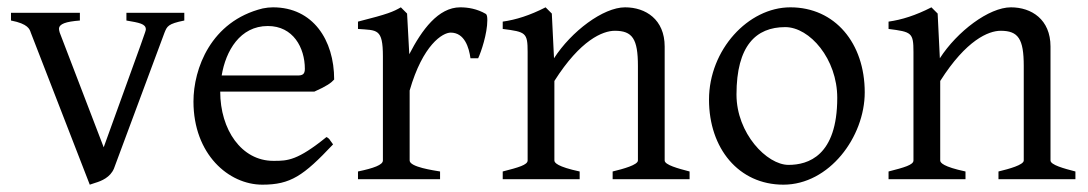

<svg xmlns="http://www.w3.org/2000/svg" viewBox="-20 -489 2969 524"><path d="M378 -409C378 -404 378 -405 263 -87L143 -400C142 -404 141 -407 141 -410C141 -424 160 -430 198 -433V-454H10V-433C57 -424 61 -409 64 -400L225 15L240 10C257 5 281 -5 291 -29L429 -400C436 -417 438 -424 483 -433V-454H325V-433C360 -427 378 -424 378 -409Z M812 -301C812 -287 806 -283 793 -283H585C596 -350 635 -418 711 -418C780 -418 812 -359 812 -301ZM696 15C773 15 808 -9 889 -95L881 -106C879 -110 875 -113 871 -115C792 -51 765 -50 728 -50H726C639 -50 581 -135 581 -239H838C872 -254 884 -263 892 -272C892 -380 834 -469 725 -469C716 -469 707 -468 697 -466C555 -431 508 -301 508 -212C508 -68 604 15 696 15Z M1097 -341 1091 -452 1074 -469C1053 -457 1040 -451 957 -430V-410C1009 -406 1025 -412 1025 -335V-51C1025 -39 1000 -30 957 -21V0H1181V-21C1164 -24 1098 -33 1098 -51V-242C1134 -367 1188 -400 1210 -400C1248 -400 1260 -359 1264 -330H1285C1293 -347 1310 -397 1310 -434C1310 -443 1309 -449 1306 -451C1282 -465 1257 -469 1236 -469C1176 -469 1131 -407 1097 -341Z M1794 -51V-362C1794 -436 1742 -469 1686 -469C1626 -469 1539 -403 1492 -330L1486 -452L1469 -469C1426 -447 1388 -435 1352 -430V-410C1415 -402 1420 -400 1420 -347V-51C1420 -39 1395 -32 1352 -21V0H1562V-21C1501 -34 1493 -45 1493 -51V-268C1564 -380 1625 -405 1658 -405C1706 -405 1721 -383 1721 -309V-51C1721 -39 1681 -28 1652 -21V0H1862V-21C1831 -29 1794 -39 1794 -51Z M2132 -39C2073 -39 1990 -125 1990 -231C1990 -364 2043 -415 2123 -415C2190 -415 2265 -328 2265 -222C2265 -63 2185 -39 2132 -39ZM2137 -469C2022 -469 1915 -353 1915 -217C1915 -84 1996 15 2118 15C2243 15 2340 -115 2340 -237C2340 -371 2259 -469 2137 -469Z M2847 -51V-362C2847 -436 2795 -469 2739 -469C2679 -469 2592 -403 2545 -330L2539 -452L2522 -469C2479 -447 2441 -435 2405 -430V-410C2468 -402 2473 -400 2473 -347V-51C2473 -39 2448 -32 2405 -21V0H2615V-21C2554 -34 2546 -45 2546 -51V-268C2617 -380 2678 -405 2711 -405C2759 -405 2774 -383 2774 -309V-51C2774 -39 2734 -28 2705 -21V0H2915V-21C2884 -29 2847 -39 2847 -51Z"/></svg>

Font: Temporarium
Style: Regular
Weight: 400
Version: Version 1.1